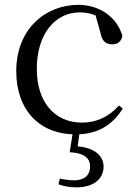

<svg xmlns="http://www.w3.org/2000/svg" viewBox="-20 -551 578 808"><path d="M296.6 14.6C392.2 14.6 452.3 -24.8 496.6 -93.9L480.8 -106.9C436.5 -58.3 384.8 -35 325.2 -35C212.8 -35 134.9 -117.7 134.9 -261.5C134.9 -408.4 212.5 -498.8 315 -498.8C352.9 -498.8 386.9 -489 427.8 -461.9L377.7 -501.6L402.7 -413.5C408.9 -378.2 424.9 -364.4 452.7 -364.4C474.9 -364.4 489 -375.1 495.2 -399.3C473 -478.8 399.2 -530.6 309.8 -530.6C172.2 -530.6 48.4 -430 48.4 -251.4C48.4 -84.4 150.2 14.6 296.6 14.6ZM273.4 89.5C334.3 92.7 359.1 114.1 359.1 149.9C359.1 185.3 336.5 207.9 291.5 207.9C273.7 207.9 253.2 205.1 231.6 200.7L226.2 224.6C245.8 232 270.1 237.4 302 237.4C376.6 237.4 415.9 199.3 415.9 150.3C415.9 100.9 370.6 65.3 291 64.5L304.8 81.2L315.8 -1.8H287.6Z"/></svg>

Font: Source Han Serif CN VF
Style: Regular
Weight: 250
Designer: Ryoko NISHIZUKA 西塚涼子 (kana & ideographs); Frank Grießhammer (Latin, Greek & Cyrillic); Wenlong ZHANG 张文龙 (bopomofo); San
Foundry: Adobe
Version: Version 2.002;hotconv 1.1.0;makeotfexe 2.6.0